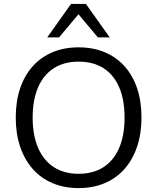

<svg xmlns="http://www.w3.org/2000/svg" viewBox="-20 -957 807 986"><path d="M383.5 8.9Q309.6 8.9 250.1 -16.3Q190.5 -41.5 148.4 -89Q106.2 -136.5 83.6 -203.2Q60.9 -269.9 60.9 -353Q60.9 -436.5 83.3 -503Q105.7 -569.5 147.8 -616.5Q189.9 -663.5 249.5 -688.7Q309.1 -713.9 383.5 -713.9Q457.8 -713.9 517.4 -689Q577 -664 619.4 -617Q661.7 -570 684.1 -503.5Q706.6 -437 706.6 -354Q706.6 -270.5 683.9 -203.5Q661.2 -136.5 619.1 -89Q577 -41.5 517.4 -16.3Q457.8 8.9 383.5 8.9ZM383.5 -64.5Q458.5 -64.5 511.2 -98.5Q563.8 -132.4 591.8 -197.1Q619.7 -261.8 619.7 -353Q619.7 -444.7 592 -508.9Q564.3 -573 511.7 -606.8Q459.1 -640.5 383.5 -640.5Q309.4 -640.5 256.5 -606.8Q203.6 -573 175.7 -508.6Q147.7 -444.1 147.7 -353Q147.7 -262.3 175.7 -197.6Q203.6 -133 256.5 -98.7Q309.4 -64.5 383.5 -64.5ZM222.5 -765 344.9 -936.9H421.1L543.5 -765H482.5L383 -883.8L283.4 -765Z"/></svg>

Font: Nunito Sans 12pt ExtraLight
Style: Regular
Weight: 200
Designer: Vernon Adams
Foundry: Vernon Adams
Version: Version 3.101;gftools[0.9.27]